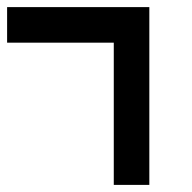

<svg xmlns="http://www.w3.org/2000/svg" viewBox="-20 -520 540 540"><path d="M400 0H300V-400H0V-500H400Z"/></svg>

Font: GalmuriMono9 Regular
Style: Regular
Weight: 400
Designer: Lee Minseo (quiple)
Version: Version 2.399;hotconv 1.1.1;makeotfexe 2.6.0 DEVELOPMENT